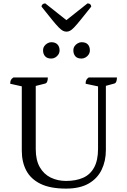

<svg xmlns="http://www.w3.org/2000/svg" viewBox="-20 -1096 745 1128"><path d="M368 12Q275 12 218 -16Q161 -44 134.5 -94Q108 -144 108 -211V-602L125 -585L40 -604Q40 -618 44 -626Q48 -634 59 -641H261Q261 -625 257 -616Q253 -607 245 -605L174 -587L190 -604V-220Q190 -155 214 -113.5Q238 -72 278.5 -52.5Q319 -33 368 -33Q426 -33 468 -51.5Q510 -70 533 -112Q556 -154 556 -222V-608L563 -587L483 -604Q483 -618 487 -626Q491 -634 501 -641H667Q667 -625 663 -616Q659 -607 651 -605L592 -589L602 -613V-214Q602 -150 577 -98.5Q552 -47 500.5 -17.5Q449 12 368 12ZM459 -752Q434 -752 422.5 -765.5Q411 -779 411 -800Q411 -814 418 -824.5Q425 -835 436.5 -841.5Q448 -848 459 -848Q484 -848 496 -835Q508 -822 508 -800Q508 -787 501 -776Q494 -765 482.5 -758.5Q471 -752 459 -752ZM281 -752Q257 -752 245 -765.5Q233 -779 233 -800Q233 -814 240 -824.5Q247 -835 258.5 -841.5Q270 -848 281 -848Q305 -848 317.5 -835Q330 -822 330 -800Q330 -787 323 -776Q316 -765 305 -758.5Q294 -752 281 -752ZM371 -910Q360 -910 350 -915Q340 -920 325.5 -934.5Q311 -949 287 -978.5Q263 -1008 224 -1057Q224 -1065 230 -1070.5Q236 -1076 246 -1076L381 -969H359L494 -1076Q505 -1076 510.5 -1070.5Q516 -1065 516 -1057Q477 -1008 453 -978.5Q429 -949 415 -934.5Q401 -920 391 -915Q381 -910 371 -910Z"/></svg>

Font: Pitagon Serif
Style: Regular
Weight: 400
Designer: Travis Tran
Foundry: Pitagon
Version: Version 1.000;gftools[0.9.26]